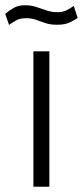

<svg xmlns="http://www.w3.org/2000/svg" viewBox="-28 -713 316 733"><path d="M160.5 -517V0H99.5V-517ZM268.5 -644.5Q256.5 -636.5 238.5 -627.5Q220.5 -618.5 190 -618.5Q164 -618.5 145.5 -624.8Q127 -631 110 -637.2Q93 -643.5 72 -643.5Q47.5 -643.5 33.5 -635.2Q19.5 -627 6.5 -618L-8 -660Q7.5 -673.5 25 -683.2Q42.5 -693 68 -693Q90.5 -693 110.2 -686.5Q130 -680 149.5 -673.2Q169 -666.5 190.5 -666.5Q211 -666.5 225 -673.2Q239 -680 253.5 -690.5Z"/></svg>

Font: Public Sans ExtraLight
Style: Regular
Weight: 250
Designer: The Public Sans Project Authors: Dan O. Williams and USWDS (Libre Franklin designed by Pablo Impallari and Rodrigo Fuenz
Version: Version 1.007